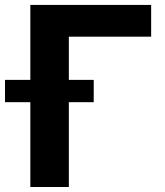

<svg xmlns="http://www.w3.org/2000/svg" viewBox="-58 -747 659 767"><path d="M545.8 -727.3V-600.5H217V0H63.2V-727.3ZM-38 -338.8V-427.9H316.4V-338.8Z"/></svg>

Font: InterMG
Style: Bold
Weight: 700
Designer: Rasmus Andersson
Foundry: rsms
Version: Version 3.019;December 26, 2023;FontCreator 15.0.0.2955 64-b